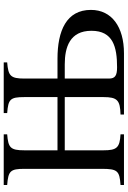

<svg xmlns="http://www.w3.org/2000/svg" viewBox="157 -860 702 1057"><g transform="rotate(-90 508.5 -331.0)"><path d="M605 -366V-548C605 -625 620 -637 694 -643V-662H415V-643C491 -637 503 -627 503 -548V-366H210V-548C210 -626 225 -637 298 -643V-662H19V-643C96 -637 108 -626 108 -548V-122C108 -36 97 -24 19 -19V0H298V-19C224 -23 210 -40 210 -113V-326H503V-113C503 -37 486 -21 407 -19V0H744C889 0 983 -67 983 -182C983 -317 868 -366 714 -366ZM605 -326H683C778 -326 868 -298 868 -179C868 -60 779 -38 667 -38C621 -38 605 -49 605 -83Z"/></g></svg>

Font: STIX Math
Style: Regular
Weight: 400
Designer: MicroPress Inc., with final additions and corrections provided by Coen Hoffman, Elsevier (retired)
Version: Version 1.1.0